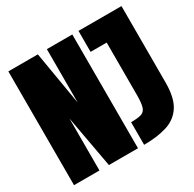

<svg xmlns="http://www.w3.org/2000/svg" viewBox="-154 -862 1033 1023"><g transform="rotate(-30 362.5 -350.0)"><path d="M19.5 0V-700H201L256.5 -371.5V-700H413V0H234L176 -319.5V0ZM450.5 0.5V-138.5Q492.5 -138.5 513.8 -145.2Q535 -152 542.5 -175.5Q550 -199 550 -248.5V-571H451V-700H715.5V-230.5Q715.5 -135.5 682.8 -85.8Q650 -36 590.5 -17.8Q531 0.5 450.5 0.5Z"/></g></svg>

Font: Trispace SemiCondensed ExtraBold
Style: Regular
Weight: 800
Width: 4
Designer: Tyler Finck
Foundry: Etcetera Type Company
Version: Version 1.210; ttfautohint (v1.8.3)